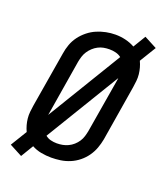

<svg xmlns="http://www.w3.org/2000/svg" viewBox="-152 -894 905 1052"><g transform="rotate(20 300.0 -367.5)"><path d="M96 56 22 17 80 -78Q72 -95 67 -113Q62 -131 60 -150Q58 -169 60 -188.5Q62 -208 65 -227L119 -550Q123 -577 132.5 -603.5Q142 -630 159 -653Q176 -676 199 -694.5Q222 -713 248 -724Q274 -735 301 -740.5Q328 -746 356 -746Q386 -746 415 -739Q444 -732 469 -718L513 -791L587 -752L529 -657Q537 -640 542 -622Q547 -604 549 -585Q551 -566 549 -546.5Q547 -527 544 -508L491 -185Q486 -158 476.5 -132Q467 -106 450.5 -82.5Q434 -59 411 -40.5Q388 -22 361.5 -11Q335 0 307.5 4Q280 8 254 8Q224 8 194.5 2.5Q165 -3 140 -17ZM159 -207 421 -639Q407 -650 389 -654.5Q371 -659 352 -659Q335 -659 318.5 -656Q302 -653 286.5 -645Q271 -637 258 -625Q245 -613 235.5 -598.5Q226 -584 221 -568Q216 -552 213 -536L160 -214Q159 -212 159 -210.5Q159 -209 159 -207ZM255 -76Q255 -76 255 -76Q255 -76 255 -76Q272 -76 288.5 -79Q305 -82 321 -89.5Q337 -97 350.5 -109Q364 -121 373.5 -135.5Q383 -150 388 -166.5Q393 -183 396 -199L450 -521Q450 -523 450 -524.5Q450 -526 451 -528L189 -96Q202 -85 219.5 -80.5Q237 -76 255 -76Z"/></g></svg>

Font: Iosevka Etoile Medium Oblique
Style: Regular
Weight: 500
Italic angle: -9°
Designer: Belleve Invis
Foundry: Belleve Invis
Version: Version 15.5.2; ttfautohint (v1.8.4)